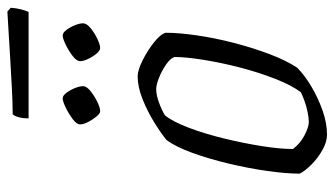

<svg xmlns="http://www.w3.org/2000/svg" viewBox="-208 -676 884 507"><g transform="rotate(-90 233.5 -422.0)"><path d="M132 0Q113 0 91.5 -12Q70 -24 53 -41Q36 -58 29 -72Q29 -108 36 -157.5Q43 -207 55.5 -259.5Q68 -312 84 -356Q100 -400 118 -424Q135 -438 164 -456Q193 -474 225.5 -487Q258 -500 286 -500Q302 -500 328 -487Q354 -474 375.5 -457Q397 -440 401 -426Q401 -391 394 -343Q387 -295 374 -245Q361 -195 344.5 -151.5Q328 -108 309 -79Q289 -59 258.5 -41Q228 -23 195 -11.5Q162 0 132 0ZM166 -48Q175 -48 190.5 -51Q206 -54 221 -59.5Q236 -65 244 -69Q262 -93 279 -136Q296 -179 309 -229Q322 -279 329.5 -326Q337 -373 337 -403Q333 -414 317 -425Q301 -436 282.5 -443.5Q264 -451 252 -451Q237 -451 217.5 -444Q198 -437 183 -428Q166 -407 150 -364.5Q134 -322 121.5 -270.5Q109 -219 101.5 -171Q94 -123 94 -90Q108 -71 130 -59.5Q152 -48 166 -48ZM361 -599Q354 -599 346 -608.5Q338 -618 332 -630.5Q326 -643 326 -652Q326 -661 339.5 -671.5Q353 -682 369.5 -690Q386 -698 394 -698Q401 -698 408.5 -688Q416 -678 421 -665.5Q426 -653 426 -644Q426 -635 413.5 -624.5Q401 -614 385 -606.5Q369 -599 361 -599ZM194 -599Q188 -599 180 -608.5Q172 -618 165.5 -630.5Q159 -643 159 -652Q159 -661 173 -671.5Q187 -682 203.5 -690Q220 -698 228 -698Q235 -698 242.5 -688Q250 -678 255 -665.5Q260 -653 260 -644Q260 -635 247 -624.5Q234 -614 218.5 -606.5Q203 -599 194 -599ZM175 -788Q175 -805 178.5 -816Q182 -827 186 -830Q213 -830 252 -832Q291 -834 332 -836.5Q373 -839 406.5 -841Q440 -843 457 -844L467 -835Q466 -820 462.5 -807Q459 -794 456 -788Z"/></g></svg>

Font: Texturina 72pt 72pt ExtraLight
Style: Italic
Weight: 200
Italic angle: -11°
Designer: Guillermo Torres Carreño
Foundry: Omnibus-Type
Version: Version 1.002; ttfautohint (v1.8.3)